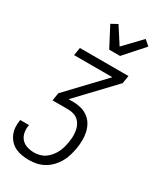

<svg xmlns="http://www.w3.org/2000/svg" viewBox="-244 -854 985 1164"><g transform="rotate(30 248.5 -272.0)"><path d="M167 223Q142 223 117.5 219Q93 215 72 205Q51 195 35 178Q19 161 9.5 139.5Q0 118 -2 93.5Q-4 69 0 44L1 39H62V43Q57 68 62 93Q67 118 82.5 135.5Q98 153 122 160.5Q146 168 171 168Q190 168 210 163Q230 158 246.5 146.5Q263 135 277 118.5Q291 102 300 84Q309 66 314.5 47Q320 28 323 9Q327 -12 327.5 -32Q328 -52 325 -71.5Q322 -91 314 -108Q306 -125 292.5 -137.5Q279 -150 260 -156Q241 -162 221 -162H111L120 -217L355 -465H87L96 -520H436L427 -465L192 -217H221Q250 -217 277 -210.5Q304 -204 326.5 -188Q349 -172 363 -148.5Q377 -125 383 -97.5Q389 -70 388.5 -41Q388 -12 383 18Q378 44 370.5 69.5Q363 95 349 119.5Q335 144 315 164.5Q295 185 270.5 198.5Q246 212 219.5 217.5Q193 223 167 223ZM255 -600 182 -739 226 -763 300 -648 414 -767 451 -735 331 -600Z"/></g></svg>

Font: Iosevka Light
Style: Italic
Weight: 300
Italic angle: -9°
Monospace: yes
Designer: Belleve Invis
Foundry: Belleve Invis
Version: Version 32.5.0; ttfautohint (v1.8.4)